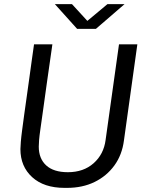

<svg xmlns="http://www.w3.org/2000/svg" viewBox="-20 -901 719 931"><path d="M293 10Q193 10 136 -42Q79 -94 79 -178Q79 -189 81 -213.5Q83 -238 87.5 -271.5Q92 -305 97.5 -346Q103 -387 109.5 -431.5Q116 -476 122 -521Q128 -566 134 -608Q140 -650 145 -686H234Q218 -576 207 -497Q196 -418 188.5 -364Q181 -310 176 -275.5Q171 -241 169.5 -221.5Q168 -202 168 -190Q168 -132 204 -99Q240 -66 309 -66Q385 -66 434 -109.5Q483 -153 492 -222L557 -686H646L581 -220Q572 -150 534.5 -98.5Q497 -47 438.5 -18.5Q380 10 305 10ZM354 -761 246 -881H329L417 -785H386L501 -881H584L445 -761Z"/></svg>

Font: Chivo Medium Light
Style: Italic
Weight: 300
Italic angle: -8.05°
Version: Version 2.002